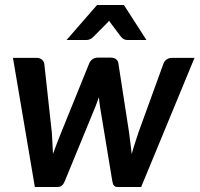

<svg xmlns="http://www.w3.org/2000/svg" viewBox="-20 -743 793 763"><path d="M31.5 0ZM31.5 -513 118.5 0H210C222 0 231 -7.3 237 -22L358.5 -317.5C361.2 -324.2 363.7 -330.8 366 -337.2C368.3 -343.8 370.7 -350.3 373 -357C374 -344.7 375.5 -331.8 377.5 -318.5L426.5 -22C428.8 -7.3 435.2 0 445.5 0H541L753 -513H662.5C654.8 -513 648 -510.8 642 -506.5C636 -502.2 631.8 -496.7 629.5 -490L530 -216C525 -201 520.2 -186.5 515.8 -172.5C511.2 -158.5 507.2 -144.5 503.5 -130.5L498.5 -172.5C496.8 -186.5 495 -201 493 -216L450.5 -491C449.8 -497.7 446.8 -503.2 441.5 -507.5C436.2 -511.8 429.2 -514 420.5 -514H368C360.3 -514 353.5 -511.8 347.5 -507.5C341.5 -503.2 337.2 -497.7 334.5 -491L223 -216C217 -201 211.3 -186.7 206 -173C200.7 -159.3 195.5 -145.5 190.5 -131.5C189.8 -145.5 189.2 -159.3 188.5 -173C187.8 -186.7 187 -201 186 -216L156 -490C154.7 -496.7 151.3 -502.2 146 -506.5C140.7 -510.8 133.8 -513 125.5 -513ZM562 -584 472.5 -723H365.5L244.5 -584H323.5C328.2 -584 332.8 -585 337.5 -587C342.2 -589 346.7 -592.2 351 -596.5L402.5 -648.5L408 -654C410 -656 411.8 -658.2 413.5 -660.5C415.2 -658.2 416.6 -656 417.8 -654C418.9 -652 420.3 -650.2 422 -648.5L461 -596.5C465 -591.8 469.1 -588.6 473.2 -586.8C477.4 -584.9 481.7 -584 486 -584Z"/></svg>

Font: Lato
Style: Bold Italic
Weight: 700
Italic angle: -7°
Designer: Lukasz Dziedzic
Foundry: tyPoland Lukasz Dziedzic
Version: Version 2.007; 2014-02-27